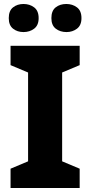

<svg xmlns="http://www.w3.org/2000/svg" viewBox="-20 -944 453 964"><path d="M380 0H33V-97L121 -134V-580L33 -617V-714H380V-617L292 -580V-134L380 -97ZM24 -853Q24 -890 45.5 -907Q67 -924 98 -924Q129 -924 151.5 -907Q174 -890 174 -853Q174 -817 151.5 -800Q129 -783 98 -783Q67 -783 45.5 -800Q24 -817 24 -853ZM238 -853Q238 -890 259.5 -907Q281 -924 313 -924Q344 -924 366.5 -907Q389 -890 389 -853Q389 -817 366.5 -800Q344 -783 314 -783Q282 -783 260 -800Q238 -817 238 -853Z"/></svg>

Font: Noto Sans Cham ExtraBold
Style: Regular
Weight: 800
Version: Version 2.002